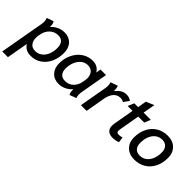

<svg xmlns="http://www.w3.org/2000/svg" viewBox="8 -1404 2383 2383"><g transform="rotate(45 1199.0 -213.0)"><path d="M88 -356Q94 -388 94 -409Q94 -438 82 -465L171 -497Q189 -474 189 -435Q189 -421 188 -414Q224 -453 269.5 -474.5Q315 -496 366 -496Q446 -496 494 -445.5Q542 -395 542 -309Q542 -218 508 -145.5Q474 -73 412.5 -32Q351 9 271 9Q224 9 189.5 -10.5Q155 -30 136 -63L86 219H-14ZM440 -295Q440 -351 415 -383Q390 -415 336 -415Q271 -415 225.5 -371Q180 -327 169 -261L163 -227Q161 -217 161 -196Q161 -143 188.5 -108Q216 -73 271 -73Q320 -73 358.5 -101Q397 -129 418.5 -179.5Q440 -230 440 -295Z M589 -177Q589 -265 625 -338Q661 -411 723.5 -453Q786 -495 862 -495Q953 -495 996 -421L1007 -485H1104L1041 -129Q1036 -104 1036 -77Q1036 -44 1046 -23L959 10Q942 -13 942 -51Q942 -64 943 -71L940 -72Q904 -32 859 -11Q814 10 764 10Q684 10 636.5 -41.5Q589 -93 589 -177ZM960 -225 966 -259Q969 -276 969 -292Q969 -344 941 -378.5Q913 -413 858 -413Q811 -413 773 -383.5Q735 -354 713 -302.5Q691 -251 691 -188Q691 -133 717.5 -102.5Q744 -72 795 -72Q862 -72 905.5 -115Q949 -158 960 -225Z M1211 -358Q1216 -386 1216 -406Q1216 -434 1207 -461L1302 -495Q1313 -466 1313 -429Q1313 -418 1312 -412Q1345 -453 1379.5 -474Q1414 -495 1456 -495Q1481 -495 1500.5 -488.5Q1520 -482 1540 -467L1489 -396Q1464 -412 1433 -412Q1377 -412 1342 -372Q1307 -332 1294 -264L1248 0H1148Z M1600 -94Q1600 -111 1603 -130L1651 -403H1565L1600 -485H1667L1687 -601L1792 -645L1763 -485H1890L1856 -403H1751L1703 -128Q1701 -112 1701 -106Q1701 -87 1710.5 -79.5Q1720 -72 1741 -72Q1772 -72 1796 -83L1807 -10Q1791 -2 1763 3.5Q1735 9 1710 9Q1657 9 1628.5 -17.5Q1600 -44 1600 -94Z M1896 -183Q1896 -274 1931.5 -345Q1967 -416 2031.5 -455.5Q2096 -495 2181 -495Q2270 -495 2323 -442Q2376 -389 2376 -301Q2376 -210 2341 -139.5Q2306 -69 2241.5 -29.5Q2177 10 2092 10Q2002 10 1949 -43Q1896 -96 1896 -183ZM2273 -293Q2273 -350 2244.5 -381Q2216 -412 2166 -412Q2117 -412 2079 -384.5Q2041 -357 2020 -307Q1999 -257 1999 -192Q1999 -133 2027 -103Q2055 -73 2106 -73Q2155 -73 2193 -100.5Q2231 -128 2252 -178Q2273 -228 2273 -293Z"/></g></svg>

Font: Niramit Medium
Style: Italic
Weight: 500
Italic angle: -10°
Designer: Katatrad Aksorn Co.,Ltd.
Foundry: Cadson Demak Co.,Ltd.
Version: Version 1.000; ttfautohint (v1.6)